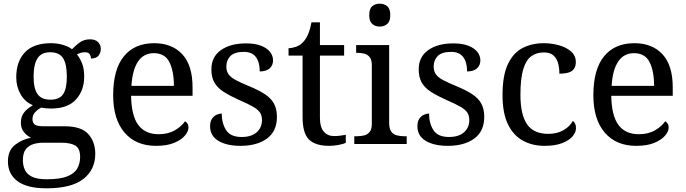

<svg xmlns="http://www.w3.org/2000/svg" viewBox="-20 -780 3714 1040"><path d="M231 240Q127 240 75 201.5Q23 163 23 94Q23 35 61 5Q99 -25 148 -34Q128 -43 110.5 -63.5Q93 -84 93 -116Q93 -146 108.5 -168Q124 -190 158 -210Q115 -228 91.5 -269.5Q68 -311 68 -361Q68 -447 115 -496.5Q162 -546 256 -546Q292 -546 324 -536Q356 -526 370 -513Q384 -529 409 -548Q434 -567 467 -567Q497 -567 511.5 -551.5Q526 -536 526 -515Q526 -494 513.5 -478.5Q501 -463 473 -463Q473 -474 466.5 -485.5Q460 -497 440 -497Q417 -497 397 -485Q414 -464 425 -435.5Q436 -407 436 -364Q436 -290 391.5 -241Q347 -192 256 -192Q244 -192 228.5 -193.5Q213 -195 203 -197Q184 -187 170 -172Q156 -157 156 -134Q156 -116 167.5 -106Q179 -96 218 -96H331Q420 -96 458 -54Q496 -12 496 53Q496 139 431.5 189.5Q367 240 231 240ZM233 191Q305 191 344 175.5Q383 160 398.5 132.5Q414 105 414 70Q414 24 388 8.5Q362 -7 312 -7H214Q186 -7 161 0.5Q136 8 120 28Q104 48 104 88Q104 117 115 140.5Q126 164 154 177.5Q182 191 233 191ZM253 -240Q302 -240 322 -270Q342 -300 342 -365Q342 -433 321.5 -465Q301 -497 252 -497Q204 -497 183 -464Q162 -431 162 -364Q162 -300 183.5 -270Q205 -240 253 -240Z M825 10Q716 10 654.5 -62Q593 -134 593 -264Q593 -404 651 -475Q709 -546 815 -546Q912 -546 967.5 -486Q1023 -426 1023 -307V-261H690Q692 -152 729.5 -102.5Q767 -53 839 -53Q891 -53 927.5 -74.5Q964 -96 982 -123Q989 -120 995 -111Q1001 -102 1001 -89Q1001 -69 982 -46Q963 -23 924 -6.5Q885 10 825 10ZM922 -315Q922 -395 897.5 -443.5Q873 -492 813 -492Q758 -492 727.5 -446.5Q697 -401 692 -315Z M1283 10Q1208 10 1163 -17Q1118 -44 1118 -96Q1118 -123 1129 -138Q1140 -153 1154.5 -159Q1169 -165 1181 -165Q1181 -113 1204.5 -75.5Q1228 -38 1289 -38Q1342 -38 1370.5 -63.5Q1399 -89 1399 -129Q1399 -154 1388.5 -170Q1378 -186 1351.5 -201.5Q1325 -217 1276 -238Q1225 -261 1191.5 -282.5Q1158 -304 1141.5 -332.5Q1125 -361 1125 -404Q1125 -472 1176.5 -508.5Q1228 -545 1313 -545Q1361 -545 1393.5 -532.5Q1426 -520 1442.5 -499Q1459 -478 1459 -453Q1459 -426 1440.5 -409.5Q1422 -393 1387 -393Q1387 -443 1366 -471Q1345 -499 1301 -499Q1250 -499 1228 -476.5Q1206 -454 1206 -419Q1206 -394 1218.5 -377Q1231 -360 1258.5 -345.5Q1286 -331 1330 -313Q1383 -291 1416 -269Q1449 -247 1464.5 -218Q1480 -189 1480 -147Q1480 -69 1426 -29.5Q1372 10 1283 10Z M1764 10Q1688 10 1653.5 -24.5Q1619 -59 1619 -145V-479H1543V-519Q1561 -519 1583 -526.5Q1605 -534 1621 -551Q1638 -569 1649 -595Q1660 -621 1667 -659H1713V-536H1844V-479H1713V-142Q1713 -91 1734 -67Q1755 -43 1789 -43Q1807 -43 1822 -45Q1837 -47 1853 -50V-6Q1840 0 1814 5Q1788 10 1764 10Z M1899 0V-42H1912Q1934 -42 1952.5 -46.5Q1971 -51 1982.5 -65.5Q1994 -80 1994 -109V-426Q1994 -456 1982.5 -470.5Q1971 -485 1952.5 -489.5Q1934 -494 1912 -494H1909V-536H2088V-114Q2088 -83 2099 -67.5Q2110 -52 2129 -47Q2148 -42 2170 -42H2183V0ZM2037 -636Q2013 -636 1996.5 -650Q1980 -664 1980 -698Q1980 -733 1996.5 -746.5Q2013 -760 2037 -760Q2060 -760 2077 -746.5Q2094 -733 2094 -698Q2094 -664 2077 -650Q2060 -636 2037 -636Z M2406 10Q2331 10 2286 -17Q2241 -44 2241 -96Q2241 -123 2252 -138Q2263 -153 2277.5 -159Q2292 -165 2304 -165Q2304 -113 2327.5 -75.5Q2351 -38 2412 -38Q2465 -38 2493.5 -63.5Q2522 -89 2522 -129Q2522 -154 2511.5 -170Q2501 -186 2474.5 -201.5Q2448 -217 2399 -238Q2348 -261 2314.5 -282.5Q2281 -304 2264.5 -332.5Q2248 -361 2248 -404Q2248 -472 2299.5 -508.5Q2351 -545 2436 -545Q2484 -545 2516.5 -532.5Q2549 -520 2565.5 -499Q2582 -478 2582 -453Q2582 -426 2563.5 -409.5Q2545 -393 2510 -393Q2510 -443 2489 -471Q2468 -499 2424 -499Q2373 -499 2351 -476.5Q2329 -454 2329 -419Q2329 -394 2341.5 -377Q2354 -360 2381.5 -345.5Q2409 -331 2453 -313Q2506 -291 2539 -269Q2572 -247 2587.5 -218Q2603 -189 2603 -147Q2603 -69 2549 -29.5Q2495 10 2406 10Z M2930 10Q2864 10 2812.5 -18Q2761 -46 2731.5 -106.5Q2702 -167 2702 -265Q2702 -372 2731.5 -433.5Q2761 -495 2811.5 -520.5Q2862 -546 2925 -546Q2967 -546 3007 -535Q3047 -524 3073 -501.5Q3099 -479 3099 -444Q3099 -421 3089 -407Q3079 -393 3059.5 -387Q3040 -381 3010 -381Q3010 -413 3002.5 -439Q2995 -465 2977 -480.5Q2959 -496 2925 -496Q2887 -496 2858.5 -476Q2830 -456 2814.5 -406Q2799 -356 2799 -266Q2799 -160 2834.5 -107.5Q2870 -55 2950 -55Q2997 -55 3031.5 -74.5Q3066 -94 3083 -125Q3091 -119 3095.5 -109.5Q3100 -100 3100 -86Q3100 -63 3081 -41Q3062 -19 3024.5 -4.5Q2987 10 2930 10Z M3426 10Q3317 10 3255.5 -62Q3194 -134 3194 -264Q3194 -404 3252 -475Q3310 -546 3416 -546Q3513 -546 3568.5 -486Q3624 -426 3624 -307V-261H3291Q3293 -152 3330.5 -102.5Q3368 -53 3440 -53Q3492 -53 3528.5 -74.5Q3565 -96 3583 -123Q3590 -120 3596 -111Q3602 -102 3602 -89Q3602 -69 3583 -46Q3564 -23 3525 -6.5Q3486 10 3426 10ZM3523 -315Q3523 -395 3498.5 -443.5Q3474 -492 3414 -492Q3359 -492 3328.5 -446.5Q3298 -401 3293 -315Z"/></svg>

Font: Noto Serif Khojki
Style: Regular
Weight: 400
Designer: Juan Bruce
Version: Version 2.002